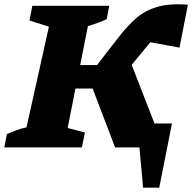

<svg xmlns="http://www.w3.org/2000/svg" viewBox="-55 -684 892 891"><path d="M-35 0 -23 -62Q-2 -71 21 -79.5Q44 -88 68 -93L172 -560L82 -589L95 -657H452L440 -595Q421 -586 399 -578Q377 -570 353 -563L317 -382H395L503 -521Q538 -565 577 -599.5Q616 -634 673 -651.5Q730 -669 817 -662L778 -463L643 -488Q637 -481 630.5 -473Q624 -465 617 -457L556 -383L662 -111H743L684 187H609L592 0H479L375 -273H295L259 -90L339 -69L325 0Z"/></svg>

Font: Piazzolla ExtraBold
Style: Italic
Weight: 800
Italic angle: -11.3°
Designer: Juan Pablo del Peral
Foundry: Huerta Tipografica
Version: Version 1.330